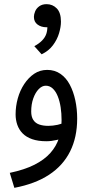

<svg xmlns="http://www.w3.org/2000/svg" viewBox="-20 -673 432 923"><path d="M49 230 27 158Q98 143 145.5 119Q193 95 222 62.5Q251 30 263.5 -9.5Q276 -49 276 -96Q276 -128 271.5 -157.5Q267 -187 257.5 -210.5Q248 -234 233.5 -247.5Q219 -261 200 -261Q182 -261 166 -244.5Q150 -228 140 -200Q130 -172 130 -137Q130 -112 140 -96.5Q150 -81 168.5 -74.5Q187 -68 212 -68Q234 -68 257 -73Q280 -78 296 -87L300 -22Q282 -7 254.5 -0.5Q227 6 203 6Q163 6 134.5 -4Q106 -14 88.5 -32Q71 -50 63 -73.5Q55 -97 55 -123Q55 -162 65.5 -200Q76 -238 96.5 -269Q117 -300 144.5 -318.5Q172 -337 207 -337Q243 -337 270.5 -318Q298 -299 315.5 -266Q333 -233 342 -191Q351 -149 351 -103Q351 -13 317 55Q283 123 216 167Q149 211 49 230ZM180 -412 145 -451Q191 -476 202.5 -510Q214 -544 200 -589L263 -571Q250 -557 234.5 -549.5Q219 -542 203 -542Q178 -542 160.5 -555Q143 -568 143 -592Q143 -604 149 -618.5Q155 -633 169 -643Q183 -653 204 -653Q233 -653 253 -632.5Q273 -612 273 -569Q273 -544 264 -513.5Q255 -483 234.5 -455.5Q214 -428 180 -412Z"/></svg>

Font: Noto Sans Arabic Condensed
Style: Regular
Weight: 400
Width: 3
Designer: Monotype Design Team, Nadine Chahine, Nizar Qandah and Khaled Hosny
Foundry: Monotype Imaging Inc.
Version: Version 2.012